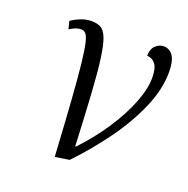

<svg xmlns="http://www.w3.org/2000/svg" viewBox="-104 -642 733 749"><g transform="rotate(20 262.5 -267.5)"><path d="M72 -510Q91 -523 112 -531Q133 -539 155 -539Q177 -539 192.5 -531Q208 -523 218.5 -497Q229 -471 236.5 -418.5Q244 -366 249.5 -278.5Q255 -191 261 -58H264Q320 -117 362.5 -181.5Q405 -246 428.5 -306Q452 -366 452 -411Q452 -452 438 -469Q424 -486 404 -486Q404 -515 419.5 -529Q435 -543 452 -543Q477 -543 491.5 -522Q506 -501 506 -454Q506 -383 471.5 -303.5Q437 -224 380.5 -146.5Q324 -69 259 -1L200 8Q192 -131 185.5 -223Q179 -315 173 -370Q167 -425 160.5 -452Q154 -479 146 -487Q138 -495 127 -495Q115 -495 104 -490.5Q93 -486 80 -478Z"/></g></svg>

Font: Noto Serif Light
Style: Italic
Weight: 300
Italic angle: -12°
Designer: Monotype Design Team
Foundry: Monotype Imaging Inc.
Version: Version 2.013